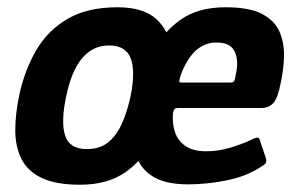

<svg xmlns="http://www.w3.org/2000/svg" viewBox="-20 -500 818 528"><path d="M200 8Q134 8 95 -10.5Q56 -29 39 -63Q22 -97 22 -141.5Q22 -186 33 -239Q48 -308 80 -362.5Q112 -417 166.5 -448.5Q221 -480 303 -480Q375 -480 410.5 -447Q446 -414 453 -359.5Q460 -305 445 -239Q431 -173 402.5 -117Q374 -61 325 -26.5Q276 8 200 8ZM219 -90Q253 -90 275.5 -107Q298 -124 313.5 -156.5Q329 -189 339 -235Q353 -304 339.5 -339.5Q326 -375 280 -375Q235 -375 205.5 -339.5Q176 -304 162 -235Q147 -165 159 -127.5Q171 -90 219 -90ZM357 -237Q371 -299 399 -354.5Q427 -410 475.5 -445Q524 -480 600 -480Q666 -480 701 -461.5Q736 -443 749 -412Q762 -381 761 -344.5Q760 -308 752 -272Q744 -230 731.5 -216.5Q719 -203 699 -203H469Q463 -203 460.5 -200.5Q458 -198 456 -191Q453 -161 461 -137Q469 -113 490 -98.5Q511 -84 547 -84Q582 -84 615.5 -94.5Q649 -105 665 -113Q679 -120 686.5 -121.5Q694 -123 697 -107L711 -66Q714 -55 710 -50.5Q706 -46 694 -39Q655 -14 601 -3.5Q547 7 497 7Q439 7 405 -12Q371 -31 357.5 -64.5Q344 -98 345.5 -142.5Q347 -187 357 -237ZM628 -293Q633 -314 632 -330.5Q631 -347 625 -359Q619 -371 607 -377Q595 -383 575 -383Q555 -383 539 -375Q523 -367 511.5 -354Q500 -341 491.5 -325.5Q483 -310 478 -296Q473 -281 473 -277Q473 -273 478 -273Q512 -273 546 -273Q580 -273 613 -273Q621 -273 623.5 -276.5Q626 -280 628 -293Z"/></svg>

Font: Glory Thin
Style: Bold Italic
Weight: 700
Italic angle: -12°
Version: Version 1.011